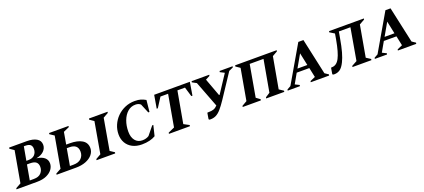

<svg xmlns="http://www.w3.org/2000/svg" viewBox="35 -1567 5680 2574"><g transform="rotate(-20 2875.5 -280.5)"><path d="M-14 0 -11 -16 63 -57 142 -503 82 -544 85 -560H337Q422 -560 474.5 -530Q527 -500 527 -439Q527 -389 488 -350.5Q449 -312 379 -300Q453 -290 490.5 -257.5Q528 -225 528 -174Q528 -130 500 -90.5Q472 -51 416.5 -25.5Q361 0 278 0ZM297 -509H276L241 -314H269Q329 -314 360 -346.5Q391 -379 391 -431Q391 -469 369.5 -489Q348 -509 297 -509ZM274 -266H232L194 -51H252Q322 -51 355.5 -87.5Q389 -124 389 -174Q389 -220 362 -243Q335 -266 274 -266Z M655 -560H932L930 -544L847 -507L817 -336H868Q980 -336 1043 -297Q1106 -258 1106 -182Q1106 -130 1071 -88.5Q1036 -47 975 -23.5Q914 0 835 0H558L560 -16L635 -57L714 -503L652 -544ZM766 -49H816Q890 -49 928 -86.5Q966 -124 966 -181Q966 -288 844 -288H808ZM1128 0 1131 -16 1203 -57 1281 -503 1221 -544 1224 -560H1489L1486 -544L1413 -503L1335 -57L1397 -16L1394 0Z M1775 10Q1697 10 1640.5 -19.5Q1584 -49 1553.5 -101.5Q1523 -154 1523 -223Q1523 -292 1550 -355Q1577 -418 1625.5 -466.5Q1674 -515 1738.5 -543Q1803 -571 1878 -571Q1931 -571 1965 -560.5Q1999 -550 2033 -530L2016 -365H1999L1944 -497Q1930 -509 1913 -515.5Q1896 -522 1871 -522Q1807 -522 1759.5 -480.5Q1712 -439 1685.5 -368.5Q1659 -298 1659 -213Q1659 -133 1696.5 -86.5Q1734 -40 1798 -40Q1853 -40 1893 -66L1989 -184H2005L1969 -36Q1935 -15 1885 -2.5Q1835 10 1775 10Z M2161 0 2163 -16 2254 -57 2334 -509H2225L2138 -373H2122L2154 -560H2663L2632 -373H2616L2575 -509H2467L2386 -57L2463 -16L2460 0Z M2986 -179Q2941 -112 2905 -70.5Q2869 -29 2833 -10.5Q2797 8 2753 8Q2734 8 2730 3Q2726 -2 2729 -16L2741 -87L2746 -92H2766Q2805 -92 2833.5 -102Q2862 -112 2888 -140L2746 -511L2685 -544L2688 -560H2940L2936 -544L2878 -514L2877 -510L2970 -259H2978L3143 -510L3144 -514L3084 -544L3087 -560H3273L3270 -544L3209 -516Z M3213 0 3216 -16 3287 -57 3366 -503 3306 -544 3309 -560H3902L3899 -544L3827 -503L3747 -57L3809 -16L3806 0H3548L3551 -16L3615 -57L3696 -511H3499L3419 -57L3475 -16L3472 0Z M3855 0 3858 -16 3910 -45 4212 -565H4285L4397 -51L4449 -16L4446 0H4184L4187 -16L4260 -48L4231 -185H4051L3972 -46L4033 -16L4029 0ZM4079 -233H4220L4182 -413Z M4779 0 4782 -16 4857 -57 4936 -511H4771L4755 -421Q4736 -309 4714.5 -233Q4693 -157 4668 -107Q4635 -40 4599 -16Q4563 8 4519 8Q4500 8 4495.5 3Q4491 -2 4494 -16L4506 -87L4512 -92H4520Q4587 -92 4627.5 -169.5Q4668 -247 4699 -421L4713 -503L4646 -544L4649 -560H5146L5143 -545L5068 -503L4989 -57L5052 -16L5049 0Z M5098 0 5101 -16 5153 -45 5455 -565H5528L5640 -51L5692 -16L5689 0H5427L5430 -16L5503 -48L5474 -185H5294L5215 -46L5276 -16L5272 0ZM5322 -233H5463L5425 -413Z"/></g></svg>

Font: Spectral SC
Style: Bold Italic
Weight: 700
Italic angle: -10°
Designer: Jean-Baptiste Levee
Foundry: Production Type
Version: Version 2.001